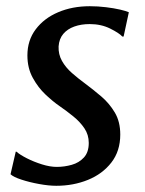

<svg xmlns="http://www.w3.org/2000/svg" viewBox="-20 -588 467 618"><path d="M377.9 -470.5H373.6Q363.6 -481.6 334.5 -496.1Q305.4 -510.5 268.8 -510.5Q241.3 -510.5 219.2 -502.6Q197.1 -494.7 183.7 -478.9Q170.3 -463.1 168.6 -438.6Q167.6 -413 179.5 -391.9Q191.4 -370.7 211.7 -352.9Q232.1 -335 255.6 -317.8Q280.5 -299.2 306.3 -277.3Q332 -255.3 349.6 -225.8Q367.1 -196.3 367.1 -155Q367.1 -101.7 338.4 -64.8Q309.8 -28 263 -9Q216.1 10 161.1 10Q136.8 10 105.9 4.3Q74.9 -1.3 49.1 -9.8Q23.4 -18.2 13.9 -27.1L30.7 -99.8H32.9Q44.2 -89.8 66.7 -78.4Q89.2 -67 115.1 -58.9Q141 -50.8 162.7 -50.8Q187.3 -50.8 210.9 -57.5Q234.5 -64.1 250.1 -81.1Q265.7 -98 265.7 -128Q265.7 -154.2 251.7 -175Q237.6 -195.9 215.9 -213.4Q194.3 -231 171.3 -246.8Q151 -260.7 126.9 -283.3Q102.9 -305.8 85.6 -337.3Q68.2 -368.8 68.2 -409.7Q68.2 -458.2 95 -493.7Q121.8 -529.3 167.2 -548.6Q212.7 -568 269 -568Q295.3 -568 321.1 -564.8Q346.8 -561.7 366.6 -557.1Q386.3 -552.5 394.7 -548.6Z"/></svg>

Font: Merriweather 7pt Light
Style: Italic
Weight: 300
Italic angle: -7.8°
Designer: Eben Sorkin
Foundry: Eben Sorkin
Version: Version 2.200;gftools[0.9.31]